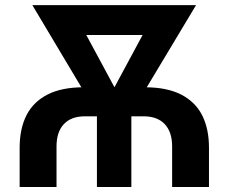

<svg xmlns="http://www.w3.org/2000/svg" viewBox="-20 -748 915 768"><path d="M58.6 0V-157.2Q58.6 -232.9 85.9 -286.9Q113.3 -340.8 170.2 -369.9Q227.1 -398.9 314.9 -398.9H559.1Q647.5 -398.9 704.3 -369.9Q761.2 -340.8 788.6 -286.9Q815.9 -232.9 815.9 -157.2V0H668.5V-162.1Q668.5 -220.2 638.9 -251.5Q609.4 -282.7 555.2 -282.7H319.3Q264.6 -282.7 235.4 -251.5Q206.1 -220.2 206.1 -162.1V0ZM367.7 0V-340.8H505.4V0ZM379.4 -274.9 109.4 -727.5H260.7L465.3 -348.1L453.1 -274.9ZM418.5 -274.9 412.1 -351.1 614.7 -727.5H764.2L492.7 -274.9ZM214.8 -607.9V-727.5H657.7V-607.9Z"/></svg>

Font: Inter 20pt
Style: Bold
Weight: 700
Version: Version 4.001;git-66647c0bb